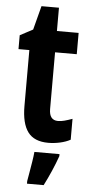

<svg xmlns="http://www.w3.org/2000/svg" viewBox="-60 -747 449 952"><g transform="rotate(5 165.0 -271.5)"><path d="M238 -153Q253 -153 270 -157.5Q287 -162 309 -170V-66Q287 -54 257.5 -47.5Q228 -41 199 -41Q129 -41 97.5 -83.5Q66 -126 66 -213V-491H12V-560L76 -594L107 -713H194V-597H302V-491H194V-209Q194 -153 238 -153ZM260 20Q247 57 230 96Q213 135 195 170H112V157Q115 140 119.5 113.5Q124 87 128.5 59.5Q133 32 135 10H260Z"/></g></svg>

Font: Noto Sans Tamil UI ExtraCondensed
Style: Bold
Weight: 700
Width: 2
Designer: Jelle Bosma - Monotype Design Team
Foundry: Monotype Imaging Inc.
Version: Version 2.004; ttfautohint (v1.8.4.7-5d5b)